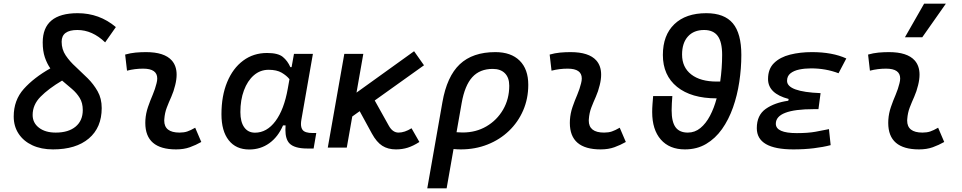

<svg xmlns="http://www.w3.org/2000/svg" viewBox="-20 -815 5313 1060"><path d="M272.5 9.8Q207.5 9.8 158.7 -12.9Q109.9 -35.6 82.8 -76.7Q55.7 -117.7 55.7 -171.9Q55.7 -261.7 111.3 -324Q167 -386.2 257.8 -437.5Q239.3 -463.9 227.5 -498.8Q215.8 -533.7 215.8 -580.6Q215.8 -742.2 408.7 -742.2Q528.8 -742.2 619.6 -665.5L560.5 -581.1Q489.7 -649.4 407.2 -649.4Q320.3 -649.4 320.3 -584.5Q320.3 -542.5 342.8 -509Q365.2 -475.6 398.4 -445.8Q431.2 -415.5 463.9 -383.1Q496.6 -350.6 519 -311Q541.5 -271.5 541.5 -218.3Q541.5 -110.8 470.5 -50.5Q399.4 9.8 272.5 9.8ZM322.8 -370.1Q248 -325.7 204.1 -281.2Q160.2 -236.8 160.2 -180.2Q160.2 -136.7 195.1 -109.9Q230 -83 287.6 -83Q357.9 -83 397.5 -116Q437 -148.9 437 -207.5Q437 -246.6 420.2 -274.2Q403.3 -301.8 377.2 -324Q351.1 -346.2 322.8 -370.1Z M1057.6 -109.9 1091.3 -31.2Q1061.5 -14.2 1028.3 -2.2Q995.1 9.8 952.1 9.8Q782.2 9.8 782.2 -136.2Q782.2 -144.5 782.7 -153.3Q785.2 -189.9 797.1 -224.6Q809.1 -259.3 823.2 -292Q836.9 -324.7 844.2 -355Q848.1 -369.6 848.1 -381.8Q848.1 -436 770.5 -436Q724.1 -436 681.2 -424.8L670.9 -513.7Q699.7 -522 728.5 -524.7Q757.3 -527.3 786.1 -527.3Q887.2 -527.3 928.2 -481.4Q955.1 -451.2 955.1 -402.8Q955.1 -376.5 947.3 -345.2Q939 -310.5 925.8 -280.8Q912.1 -250.5 900.9 -221.2Q889.6 -191.9 887.2 -157.7Q886.7 -153.3 886.7 -149.4Q886.7 -83 971.2 -83Q995.6 -83 1013.9 -89.1Q1032.2 -95.2 1057.6 -109.9Z M1589.8 -444.3 1603 -517.6H1707.5L1644 -154.8Q1641.6 -141.6 1641.6 -130.4Q1641.6 -109.9 1650.4 -98.1Q1663.1 -80.6 1706.1 -80.6H1726.1L1711.4 4.9H1676.8Q1605 4.9 1577.6 -23.9Q1555.7 -47.4 1555.7 -97.7Q1555.7 -109.4 1556.6 -122.6H1542.5Q1515.1 -59.1 1466.8 -24.4Q1418.5 10.3 1356 10.3Q1282.7 10.3 1242.7 -40.8Q1202.6 -91.8 1202.6 -184.1Q1202.6 -285.6 1234.1 -361.8Q1265.6 -438 1322.3 -480.2Q1378.9 -522.5 1454.6 -522.5Q1515.1 -522.5 1541.5 -500.7Q1567.9 -479 1583 -444.3ZM1462.9 -429.7Q1416.5 -429.7 1381.3 -399.2Q1346.2 -368.7 1326.7 -315.9Q1307.1 -263.2 1307.1 -196.3Q1307.1 -141.6 1328.4 -112.1Q1349.6 -82.5 1387.7 -82.5Q1453.1 -82.5 1500.7 -146.2Q1548.3 -210 1568.8 -325.7L1578.1 -377.9Q1562.5 -397.5 1535.2 -413.6Q1507.8 -429.7 1462.9 -429.7Z M1789.6 0 1880.9 -517.6H1985.8L1948.2 -303.7L2266.1 -532.2L2320.8 -454.6L2048.8 -260.3L2126.5 -121.1Q2147.5 -83 2180.2 -83Q2213.9 -83 2252 -106.9L2295.4 -31.2Q2261.2 -9.3 2231.2 0.2Q2201.2 9.8 2166 9.8Q2121.6 9.8 2090.3 -10.3Q2059.1 -30.3 2033.2 -77.6L1965.8 -201.2L1924.8 -171.9L1894.5 0Z M2714.8 -527.3Q2801.3 -527.3 2848.9 -480.2Q2896.5 -433.1 2896.5 -346.7Q2896.5 -270.5 2868.4 -205.6Q2840.3 -140.6 2789.8 -92.3Q2739.3 -43.9 2671.4 -17.1Q2603.5 9.8 2523.4 9.8Q2504.4 9.8 2483.9 7.8L2445.8 224.6H2338.9L2422.4 -250.5Q2447.3 -393.1 2518.3 -460.2Q2589.4 -527.3 2714.8 -527.3ZM2500.5 -85Q2516.6 -83.5 2534.2 -83.5Q2607.4 -83.5 2665.5 -117.4Q2723.6 -151.4 2757.6 -210Q2791.5 -268.6 2791.5 -341.8Q2791.5 -386.2 2767.6 -410.4Q2743.7 -434.6 2700.2 -434.6Q2628.9 -434.6 2587.4 -388.9Q2545.9 -343.3 2528.8 -246.1Z M3401.4 -109.9 3435.1 -31.2Q3405.3 -14.2 3372.1 -2.2Q3338.9 9.8 3295.9 9.8Q3126 9.8 3126 -136.2Q3126 -144.5 3126.5 -153.3Q3128.9 -189.9 3140.9 -224.6Q3152.8 -259.3 3167 -292Q3180.7 -324.7 3188 -355Q3191.9 -369.6 3191.9 -381.8Q3191.9 -436 3114.3 -436Q3067.9 -436 3024.9 -424.8L3014.6 -513.7Q3043.5 -522 3072.3 -524.7Q3101.1 -527.3 3129.9 -527.3Q3231 -527.3 3272 -481.4Q3298.8 -451.2 3298.8 -402.8Q3298.8 -376.5 3291 -345.2Q3282.7 -310.5 3269.5 -280.8Q3255.9 -250.5 3244.6 -221.2Q3233.4 -191.9 3231 -157.7Q3230.5 -153.3 3230.5 -149.4Q3230.5 -83 3314.9 -83Q3339.4 -83 3357.7 -89.1Q3376 -95.2 3401.4 -109.9Z M3761.2 9.8Q3675.8 9.8 3628.2 -44.7Q3580.6 -99.1 3580.6 -196.3Q3580.6 -217.8 3582.3 -240Q3584 -262.2 3585.9 -284.7H3691.9Q3690.4 -265.1 3689.2 -245.4Q3688 -225.6 3688 -206.1Q3688 -142.1 3709.7 -112.5Q3731.4 -83 3777.3 -83Q3816.4 -83 3846.9 -108.2Q3877.4 -133.3 3899.9 -176Q3922.4 -218.8 3936.5 -272Q3796.4 -272 3718 -335.4Q3639.6 -398.9 3639.6 -511.7Q3639.6 -620.6 3702.9 -681.4Q3766.1 -742.2 3879.4 -742.2Q3979 -742.2 4025.9 -686.3Q4072.8 -630.4 4072.8 -511.7Q4072.8 -437.5 4061.5 -362.8Q4050.3 -288.1 4026.6 -221.2Q4002.9 -154.3 3966.1 -102.3Q3929.2 -50.3 3878.4 -20.3Q3827.6 9.8 3761.2 9.8ZM3956.1 -364.7Q3961.4 -401.4 3964.1 -438.7Q3966.8 -476.1 3966.8 -511.7Q3966.8 -583.5 3942.4 -616.5Q3918 -649.4 3867.2 -649.4Q3810.1 -649.4 3777.8 -613.5Q3745.6 -577.6 3745.6 -513.7Q3745.6 -443.4 3796.1 -404.1Q3846.7 -364.7 3937 -364.7Z M4359.9 9.8Q4158.2 9.8 4158.2 -107.4Q4158.2 -179.2 4207.5 -213.9Q4256.8 -248.5 4332 -258.8L4334 -268.6Q4220.2 -298.3 4220.2 -378.9Q4220.2 -434.6 4253.4 -467Q4286.6 -499.5 4341.8 -513.4Q4397 -527.3 4462.4 -527.3Q4575.7 -527.3 4652.3 -492.2L4609.4 -410.6Q4539.1 -437.5 4457.5 -437.5Q4422.9 -437.5 4392.6 -431.2Q4362.3 -424.8 4343.8 -409.9Q4325.2 -395 4325.2 -368.7Q4325.2 -308.1 4510.3 -300.8L4498.5 -212.4H4473.1Q4263.2 -212.4 4263.2 -131.8Q4263.2 -80.1 4379.4 -80.1Q4440.4 -80.1 4482.2 -87.6Q4523.9 -95.2 4556.6 -102.1L4565.9 -13.7Q4524.9 -2.9 4472.9 3.4Q4420.9 9.8 4359.9 9.8Z M5159.2 -109.9 5192.9 -31.2Q5163.1 -14.2 5129.9 -2.2Q5096.7 9.8 5053.7 9.8Q4883.8 9.8 4883.8 -136.2Q4883.8 -144.5 4884.3 -153.3Q4886.7 -189.9 4898.7 -224.6Q4910.6 -259.3 4924.8 -292Q4938.5 -324.7 4945.8 -355Q4949.7 -369.6 4949.7 -381.8Q4949.7 -436 4872.1 -436Q4825.7 -436 4782.7 -424.8L4772.5 -513.7Q4801.3 -522 4830.1 -524.7Q4858.9 -527.3 4887.7 -527.3Q4988.8 -527.3 5029.8 -481.4Q5056.6 -451.2 5056.6 -402.8Q5056.6 -376.5 5048.8 -345.2Q5040.5 -310.5 5027.3 -280.8Q5013.7 -250.5 5002.4 -221.2Q4991.2 -191.9 4988.8 -157.7Q4988.3 -153.3 4988.3 -149.4Q4988.3 -83 5072.8 -83Q5097.2 -83 5115.5 -89.1Q5133.8 -95.2 5159.2 -109.9ZM4976.1 -609.4 5082 -794.9H5202.1L5071.8 -609.4Z"/></svg>

Font: CaskaydiaCove NFP
Style: Italic
Weight: 400
Italic angle: -10°
Designer: Aaron Bell
Foundry: Saja Typeworks
Version: Version 2111.001; VTT 6.35;Nerd Fonts 3.1.1